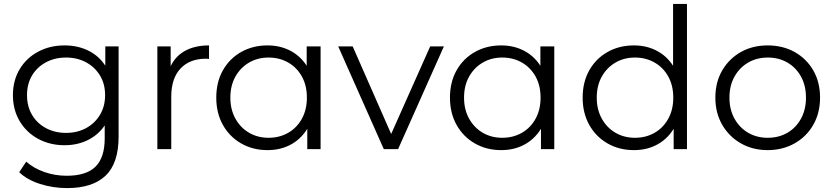

<svg xmlns="http://www.w3.org/2000/svg" viewBox="-20 -762 4256 981"><path d="M323 199Q251 199 185 178Q119 157 78 118L114 64Q151 97 205.5 116.5Q260 136 321 136Q421 136 468 89.5Q515 43 515 -55V-186L525 -276L518 -366V-525H586V-64Q586 72 519.5 135.5Q453 199 323 199ZM310 -20Q235 -20 175 -52.5Q115 -85 80.5 -143Q46 -201 46 -276Q46 -351 80.5 -408.5Q115 -466 175 -498Q235 -530 310 -530Q380 -530 436 -501Q492 -472 525 -415Q558 -358 558 -276Q558 -194 525 -137Q492 -80 436 -50Q380 -20 310 -20ZM317 -83Q375 -83 420 -107.5Q465 -132 491 -175.5Q517 -219 517 -276Q517 -333 491 -376Q465 -419 420 -443.5Q375 -468 317 -468Q260 -468 214.5 -443.5Q169 -419 143.5 -376Q118 -333 118 -276Q118 -219 143.5 -175.5Q169 -132 214.5 -107.5Q260 -83 317 -83Z M784 0V-525H852V-382L845 -407Q867 -467 919 -498.5Q971 -530 1048 -530V-461Q1044 -461 1040 -461.5Q1036 -462 1032 -462Q949 -462 902 -411.5Q855 -361 855 -268V0Z M1347 5Q1272 5 1212.5 -29Q1153 -63 1119 -123.5Q1085 -184 1085 -263Q1085 -343 1119 -403Q1153 -463 1212.5 -496.5Q1272 -530 1347 -530Q1416 -530 1470.5 -499Q1525 -468 1557.5 -408.5Q1590 -349 1590 -263Q1590 -178 1558 -118Q1526 -58 1471.5 -26.5Q1417 5 1347 5ZM1352 -58Q1408 -58 1452.5 -83.5Q1497 -109 1522.5 -155.5Q1548 -202 1548 -263Q1548 -325 1522.5 -371Q1497 -417 1452.5 -442.5Q1408 -468 1352 -468Q1297 -468 1253 -442.5Q1209 -417 1183 -371Q1157 -325 1157 -263Q1157 -202 1183 -155.5Q1209 -109 1253 -83.5Q1297 -58 1352 -58ZM1550 0V-158L1557 -264L1547 -370V-525H1618V0Z M1941 0 1708 -525H1782L1996 -38H1961L2178 -525H2248L2014 0Z M2541 5Q2466 5 2406.5 -29Q2347 -63 2313 -123.5Q2279 -184 2279 -263Q2279 -343 2313 -403Q2347 -463 2406.5 -496.5Q2466 -530 2541 -530Q2610 -530 2664.5 -499Q2719 -468 2751.5 -408.5Q2784 -349 2784 -263Q2784 -178 2752 -118Q2720 -58 2665.5 -26.5Q2611 5 2541 5ZM2546 -58Q2602 -58 2646.5 -83.5Q2691 -109 2716.5 -155.5Q2742 -202 2742 -263Q2742 -325 2716.5 -371Q2691 -417 2646.5 -442.5Q2602 -468 2546 -468Q2491 -468 2447 -442.5Q2403 -417 2377 -371Q2351 -325 2351 -263Q2351 -202 2377 -155.5Q2403 -109 2447 -83.5Q2491 -58 2546 -58ZM2744 0V-158L2751 -264L2741 -370V-525H2812V0Z M3219 5Q3144 5 3084.5 -29Q3025 -63 2991 -123.5Q2957 -184 2957 -263Q2957 -343 2991 -403Q3025 -463 3084.5 -496.5Q3144 -530 3219 -530Q3288 -530 3342.5 -499Q3397 -468 3429.5 -408.5Q3462 -349 3462 -263Q3462 -178 3430 -118Q3398 -58 3343.5 -26.5Q3289 5 3219 5ZM3224 -58Q3280 -58 3324.5 -83.5Q3369 -109 3394.5 -155.5Q3420 -202 3420 -263Q3420 -325 3394.5 -371Q3369 -417 3324.5 -442.5Q3280 -468 3224 -468Q3169 -468 3125 -442.5Q3081 -417 3055 -371Q3029 -325 3029 -263Q3029 -202 3055 -155.5Q3081 -109 3125 -83.5Q3169 -58 3224 -58ZM3422 0V-158L3429 -264L3419 -370V-742H3490V0Z M3902 5Q3826 5 3765.5 -29.5Q3705 -64 3670 -124.5Q3635 -185 3635 -263Q3635 -342 3670 -402Q3705 -462 3765 -496Q3825 -530 3902 -530Q3980 -530 4040.5 -496Q4101 -462 4135.5 -402Q4170 -342 4170 -263Q4170 -185 4135.5 -124.5Q4101 -64 4040 -29.5Q3979 5 3902 5ZM3902 -58Q3959 -58 4003 -83.5Q4047 -109 4072.5 -155.5Q4098 -202 4098 -263Q4098 -325 4072.5 -371Q4047 -417 4003 -442.5Q3959 -468 3903 -468Q3847 -468 3803 -442.5Q3759 -417 3733 -371Q3707 -325 3707 -263Q3707 -202 3733 -155.5Q3759 -109 3803 -83.5Q3847 -58 3902 -58Z"/></svg>

Font: MOST Montserrat
Style: Regular
Weight: 400
Designer: Julieta Ulanovsky
Foundry: Julieta Ulanovsky
Version: Version 8.000;March 11, 2024;FontCreator 15.0.0.2926 64-bit